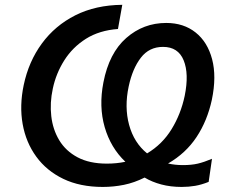

<svg xmlns="http://www.w3.org/2000/svg" viewBox="-20 -746 928 778"><path d="M396.5 11.5Q304.5 11.5 236.5 -21.2Q168.5 -54 126.8 -111.5Q85 -169 71.8 -243.2Q58.5 -317.5 76 -401Q96 -496.5 149.5 -569.5Q203 -642.5 285.2 -684Q367.5 -725.5 475.5 -726.5L458 -628.5Q382.5 -623 328.2 -588.8Q274 -554.5 240.5 -501.5Q207 -448.5 194 -387Q181.5 -329.5 187.8 -275.2Q194 -221 220.2 -177.5Q246.5 -134 294.5 -108.5Q342.5 -83 413 -83Q452.5 -83 488 -90.5Q428.5 -147 404.2 -230.8Q380 -314.5 399 -412Q422 -531 491.5 -592Q561 -653 653.5 -653Q724 -653 772.5 -614.5Q821 -576 839.5 -506Q858 -436 838.5 -342Q820 -256.5 776.5 -190.8Q733 -125 661 -83.5Q689.5 -77 721 -77Q756 -77 781.5 -83Q807 -89 839 -102.5L825.5 -9Q797 2.5 770.8 7Q744.5 11.5 716 11.5Q671.5 11.5 633.8 1.5Q596 -8.5 566 -26.5Q524 -5.5 482 3Q440 11.5 396.5 11.5ZM501.5 -396Q483.5 -312 503.2 -239.8Q523 -167.5 576 -124.5Q637.5 -161 675.2 -222.5Q713 -284 728.5 -358Q746.5 -447 724.2 -501.5Q702 -556 640.5 -556Q584.5 -556 550.8 -512.2Q517 -468.5 501.5 -396Z"/></svg>

Font: Commissioner Medium
Style: Italic
Weight: 500
Italic angle: -12°
Designer: Kostas Bartsokas
Foundry: Kostas Bartsokas
Version: Version 1.000; ttfautohint (v1.8.3)